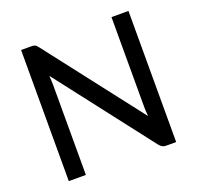

<svg xmlns="http://www.w3.org/2000/svg" viewBox="-125 -853 1017 988"><g transform="rotate(-20 383.0 -359.0)"><path d="M676.5 -718V0H622.5Q610 0 601.8 -4.5Q593.5 -9 585 -19L179.5 -543.5Q180.5 -530 181.2 -517Q182 -504 182 -492.5V0H88.5V-718H143.5Q157.5 -718 164.5 -714.8Q171.5 -711.5 180 -700L586.5 -175Q585 -189.5 584.2 -203.2Q583.5 -217 583.5 -229V-718Z"/></g></svg>

Font: Lato 2
Style: Regular
Weight: 500
Designer: Lukasz Dziedzic with Adam Twardoch and Botio Nikoltchev
Foundry: tyPoland Lukasz Dziedzic
Version: Version 2.015; 2015-08-06; http://www.latofonts.com/